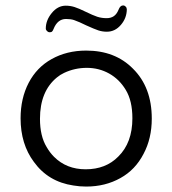

<svg xmlns="http://www.w3.org/2000/svg" viewBox="-20 -685 634 706"><path d="M170.9 -568.4Q174.8 -572.3 176.8 -578.1Q191.4 -615.2 222.7 -615.2Q240.2 -615.2 252 -611.3Q271.5 -604.5 296.9 -591.8Q327.1 -578.1 341.8 -573.2Q356.4 -568.4 373 -568.4Q403.3 -568.4 424.8 -593.8Q446.3 -619.1 446.3 -651.4Q445.3 -658.2 442.4 -660.2Q438.5 -665 432.6 -665Q421.9 -665 416 -649.4Q409.2 -632.8 398.4 -625.5Q387.7 -618.2 372.1 -618.2Q353.5 -618.2 337.4 -623.5Q321.3 -628.9 295.4 -641.6Q269.5 -654.3 253.9 -659.2Q238.3 -664.1 221.7 -664.1Q192.4 -664.1 170.4 -637.2Q148.4 -610.4 148.4 -580.1Q148.4 -575.2 152.8 -570.8Q157.2 -566.4 162.6 -566.4Q168 -566.4 170.9 -568.4ZM538.1 -249Q538.1 -364.3 468.8 -432.6Q403.3 -499 296.9 -499Q225.6 -499 169.9 -467.8Q115.2 -437.5 85.4 -380.4Q55.7 -323.2 55.7 -250Q55.7 -155.3 104.5 -89.8Q157.2 -16.6 250 -2.9Q272.5 1 296.9 1Q367.2 1 422.9 -30.3Q477.5 -60.5 507.8 -119.1Q538.1 -175.8 538.1 -249ZM415 -109.4Q369.1 -62.5 294.9 -62.5Q224.6 -62.5 178.7 -108.4Q163.1 -124 151.4 -144.5Q127 -184.6 127 -248Q127 -349.6 189.5 -400.4Q201.2 -410.2 215.8 -417Q254.9 -435.5 299.3 -435.5Q343.8 -435.5 381.3 -414.6Q418.9 -393.6 442.4 -354.5Q466.8 -314.5 466.8 -250Q466.8 -160.2 415 -109.4Z"/></svg>

Font: FakePearl
Style: ExtraLight
Weight: 300
Version: Version 1.2